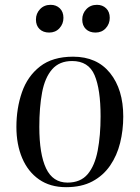

<svg xmlns="http://www.w3.org/2000/svg" viewBox="-20 -762 579 796"><path d="M254 14Q188 14 142 -18Q96 -50 72 -106.5Q48 -163 48 -236Q48 -313 71 -379.5Q94 -446 146 -486.5Q198 -527 283 -527Q382 -527 436.5 -459Q491 -391 491 -279Q491 -222 478 -169.5Q465 -117 436.5 -75.5Q408 -34 363 -10Q318 14 254 14ZM260 -5Q314 -5 343.5 -40Q373 -75 385 -137.5Q397 -200 397 -280Q397 -392 372 -450.5Q347 -509 279 -509Q226 -509 196 -474.5Q166 -440 154.5 -378.5Q143 -317 143 -236Q143 -123 171 -64Q199 -5 260 -5ZM129 -681Q129 -706 146 -724Q163 -742 190 -742Q213 -742 228 -727.5Q243 -713 243 -688Q243 -663 226.5 -645Q210 -627 184 -627Q159 -627 144 -641.5Q129 -656 129 -681ZM321 -681Q321 -706 338 -724Q355 -742 382 -742Q405 -742 420 -727.5Q435 -713 435 -688Q435 -663 418.5 -645Q402 -627 376 -627Q351 -627 336 -641.5Q321 -656 321 -681Z"/></svg>

Font: Literata 72pt
Style: Italic
Weight: 400
Italic angle: -2°
Designer: Latin by Veronika Burian and Jose Scaglione. Greek by Irene Vlachou. Cyrillic by Vera Evstafieva
Foundry: TypeTogether
Version: Version 3.002